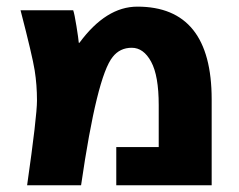

<svg xmlns="http://www.w3.org/2000/svg" viewBox="-20 -550 710 570"><path d="M41 -519.5H197.3Q201.2 -508.8 207 -472.2Q212.9 -435.5 213.9 -422.9H215.8Q294.9 -530.3 387.7 -530.3Q608.4 -530.3 608.4 -254.9V0H325.2V-113.3H451.2V-238.3Q451.2 -325.2 428.7 -366.7Q406.2 -408.2 371.1 -408.2Q335.9 -408.2 314.5 -380.9Q267.6 -323.2 220.7 0H60.5Q89.8 -205.1 89.8 -251.5Q89.8 -297.9 83 -340.8Q76.2 -383.8 41 -519.5Z"/></svg>

Font: GenEi M Gothic v2 Heavy
Style: Regular
Weight: 800
Version: Version 2.0